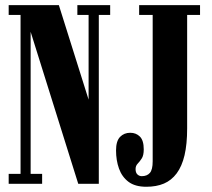

<svg xmlns="http://www.w3.org/2000/svg" viewBox="-20 -720 831 752"><path d="M14 0V-39H60.5V-661.5H14V-700H210.5L334 -307.5H327V-661.5H283V-700H411.5V-661.5H367V0H286.5L91.5 -622.5H100V-39H145V0ZM553 11.5Q509 11.5 483.2 -8Q457.5 -27.5 446 -59.8Q434.5 -92 434.5 -131Q434.5 -167.5 450.2 -183.8Q466 -200 490 -200Q513 -200 528 -185Q543 -170 543 -135Q543 -111.5 535.2 -99.5Q527.5 -87.5 519.2 -79Q511 -70.5 511 -58Q511 -43.5 518.2 -36.8Q525.5 -30 535 -30Q556 -30 567 -42.8Q578 -55.5 578 -88V-661.5H525V-700H763.5V-661.5H713V-217.5Q713 -155.5 702.8 -112Q692.5 -68.5 672 -41Q651.5 -13.5 622 -1Q592.5 11.5 553 11.5Z"/></svg>

Font: Imbue Thin 10pt ExtraBold
Style: Regular
Weight: 800
Version: Version 1.102